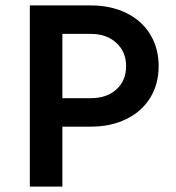

<svg xmlns="http://www.w3.org/2000/svg" viewBox="-20 -688 650 708"><path d="M315 -668Q389 -668 446 -640Q503 -612 534 -561Q565 -510 565 -444Q565 -378 534 -327.5Q503 -277 446 -249Q389 -221 315 -221H210V0H90V-668ZM315 -326Q374 -326 409.5 -358.5Q445 -391 445 -444Q445 -497 409 -530Q373 -563 315 -563H210V-326Z"/></svg>

Font: Madhuban Medium
Style: Regular
Weight: 500
Designer: jaikishan Patel
Foundry: MagicType
Version: Version 1.000